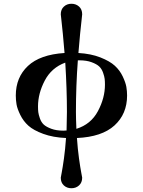

<svg xmlns="http://www.w3.org/2000/svg" viewBox="-20 -730 761 1021"><path d="M64 -222.2Q64 -318.4 128.4 -379.2Q192.9 -439.9 323.2 -448.2Q319.3 -500 314.2 -550Q309.1 -600.1 306.2 -626Q303.2 -651.9 303.2 -653.8Q303.2 -679.7 319.6 -694.8Q335.9 -710 359.9 -710Q383.8 -710 400.4 -695.1Q417 -680.2 417 -653.8Q417 -651.9 414.1 -626Q411.1 -600.1 406 -550Q400.9 -500 397 -448.2Q463.9 -444.3 513.9 -424.6Q564 -404.8 590.6 -380.4Q617.2 -356 632.6 -323.5Q647.9 -291 651.9 -268.1Q655.8 -245.1 655.8 -222.2Q655.8 -124 588.9 -63Q522 -2 389.2 3.9Q393.1 62 400.1 112.5Q407.2 163.1 412.1 188Q417 212.9 417 214.8Q417 240.7 400.4 255.9Q383.8 271 359.9 271Q335.9 271 319.6 256.1Q303.2 241.2 303.2 214.8Q303.2 212.9 308.1 188Q313 163.1 320.1 112.5Q327.1 62 331.1 3.9Q262.2 1 210.2 -18.1Q158.2 -37.1 131.1 -61.5Q104 -85.9 87.9 -118.9Q71.8 -151.9 67.9 -175Q64 -198.2 64 -222.2ZM182.1 -164.1Q182.1 -146 183.6 -133.5Q185.1 -121.1 192.1 -100.6Q199.2 -80.1 212.6 -67.6Q226.1 -55.2 252.9 -45.2Q279.8 -35.2 316.9 -35.2Q328.1 -35.2 334 -36.1Q335.9 -96.2 335.9 -134.8Q335.9 -254.9 327.1 -397Q253.9 -370.1 218 -301.5Q182.1 -232.9 182.1 -164.1ZM383.8 -134.8Q383.8 -100.6 386.2 -44.9Q463.4 -68.8 500.7 -138.9Q538.1 -209 538.1 -279.8Q538.1 -297.9 536.6 -310.5Q535.2 -323.2 528.1 -343.5Q521 -363.8 507.6 -376.5Q494.1 -389.2 467 -399.2Q439.9 -409.2 402.8 -409.2H394Q383.8 -273.9 383.8 -134.8Z"/></svg>

Font: CMU Serif
Style: Bold
Weight: 700
Version: Version 0.7.0